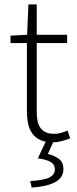

<svg xmlns="http://www.w3.org/2000/svg" viewBox="-20 -639 352 878"><path d="M223 12Q188 12 165 1.5Q142 -9 128 -28Q114 -47 108.5 -74Q103 -101 103 -133V-442H28V-476L104 -480L110 -619H148V-480H287V-442H148V-129Q148 -106 151.5 -87.5Q155 -69 164 -55.5Q173 -42 188.5 -34.5Q204 -27 229 -27Q243 -27 259.5 -31.5Q276 -36 289 -42L301 -6Q280 2 259 7Q238 12 223 12ZM125 219 118 189Q183 185 207 172Q231 159 231 136Q231 114 213 102.5Q195 91 153 85L194 -2H229L199 65Q231 73 250.5 88.5Q270 104 270 134Q270 173 233 193.5Q196 214 125 219Z"/></svg>

Font: hySource Sans Pro Light
Style: Regular
Weight: 300
Designer: Paul D. Hunt
Foundry: Adobe Systems Incorporated
Version: Version 2.021;PS 2.000;hotconv 1.0.86;makeotf.lib2.5.63406